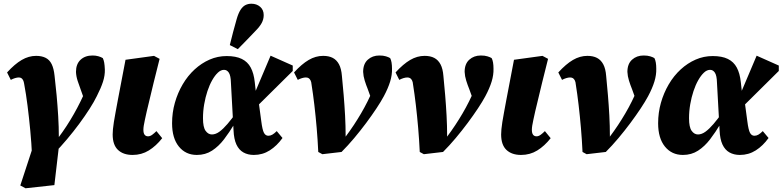

<svg xmlns="http://www.w3.org/2000/svg" viewBox="-20 -816 4202 1031"><path d="M117 195 89 180 165 -52 299 -53 272 178ZM152 20Q149 -48 142.5 -116Q136 -184 128 -247.5Q120 -311 110 -364Q108 -378 104 -385.5Q100 -393 94.5 -396.5Q89 -400 81 -400Q72 -400 60.5 -396.5Q49 -393 38 -387L18 -427Q59 -472 96.5 -494Q134 -516 174 -516Q204 -516 225 -505.5Q246 -495 257.5 -471.5Q269 -448 273 -409Q279 -359 284 -304.5Q289 -250 292.5 -192.5Q296 -135 296 -76H293Q317 -108 337.5 -139.5Q358 -171 376.5 -203.5Q395 -236 411.5 -269.5Q428 -303 443 -338Q449 -352 454 -365Q459 -378 463 -389L439 -263L413 -336Q405 -357 397 -381.5Q389 -406 388 -430Q388 -472 412.5 -495Q437 -518 477 -518Q494 -518 508 -514Q522 -510 532 -504Q537 -494 539.5 -480Q542 -466 543 -443Q544 -411 533 -377Q522 -343 500 -300Q486 -271 461.5 -232.5Q437 -194 406 -152Q375 -110 340 -68.5Q305 -27 271 8Z M692 16Q642 16 613.5 -11Q585 -38 585 -94Q585 -106 586.5 -122.5Q588 -139 591.5 -161Q595 -183 600.5 -212.5Q606 -242 613 -280L654 -495L807 -516L837 -500L805 -372Q793 -320 783.5 -282.5Q774 -245 768 -218Q762 -191 758 -172.5Q754 -154 752 -141.5Q750 -129 750 -119Q750 -101 756.5 -92.5Q763 -84 775 -84Q786 -84 797 -92Q808 -100 820 -112L851 -74Q818 -32 779 -8Q740 16 692 16Z M1037 16Q977 16 940.5 -29Q904 -74 904 -154Q904 -211 919 -264Q934 -317 961 -363Q988 -409 1025 -443Q1062 -477 1105.5 -496Q1149 -515 1197 -515Q1247 -515 1278.5 -499.5Q1310 -484 1326.5 -453Q1343 -422 1348 -375L1355 -312L1365 -299L1383 -165Q1389 -118 1397.5 -102.5Q1406 -87 1421 -87Q1432 -87 1442.5 -93Q1453 -99 1466 -112L1497 -75Q1467 -33 1428.5 -8.5Q1390 16 1343 16Q1311 16 1287 2.5Q1263 -11 1249.5 -40Q1236 -69 1234 -117L1220 -372Q1219 -410 1209 -425.5Q1199 -441 1183 -441Q1166 -441 1150 -426Q1134 -411 1119.5 -385.5Q1105 -360 1094 -327Q1083 -294 1076.5 -256.5Q1070 -219 1070 -181Q1070 -133 1084 -113.5Q1098 -94 1118 -94Q1138 -94 1158.5 -109Q1179 -124 1202 -151Q1225 -178 1250 -213L1264 -151H1239Q1212 -106 1183 -68Q1154 -30 1118.5 -7Q1083 16 1037 16ZM1349 -234 1325 -262 1433 -517 1552 -464V-435ZM1214 -574Q1223 -610 1232 -645Q1241 -680 1251 -714Q1260 -745 1271.5 -763Q1283 -781 1297.5 -788.5Q1312 -796 1330 -796Q1358 -796 1377 -779.5Q1396 -763 1396 -735Q1396 -712 1385 -692Q1374 -672 1352 -650Q1328 -624 1305 -601Q1282 -578 1257 -552Z M1689 0Q1686 -65 1680.5 -129Q1675 -193 1668 -252.5Q1661 -312 1653 -362Q1652 -376 1647.5 -384.5Q1643 -393 1637 -396.5Q1631 -400 1622 -400Q1613 -400 1601.5 -396.5Q1590 -393 1579 -387L1559 -427Q1600 -472 1637.5 -494Q1675 -516 1715 -516Q1746 -516 1767 -505Q1788 -494 1800.5 -470.5Q1813 -447 1816 -408Q1821 -358 1825.5 -304.5Q1830 -251 1833 -195.5Q1836 -140 1836 -83L1835 -81Q1859 -113 1879.5 -144Q1900 -175 1918.5 -206.5Q1937 -238 1953.5 -271Q1970 -304 1984 -338Q1991 -351 1995.5 -364.5Q2000 -378 2004 -389L1982 -262L1955 -337Q1946 -359 1938.5 -383Q1931 -407 1930 -430Q1930 -473 1955 -495.5Q1980 -518 2017 -518Q2038 -518 2052.5 -513.5Q2067 -509 2075 -504Q2080 -495 2082.5 -480.5Q2085 -466 2085 -447Q2086 -414 2075 -378Q2064 -342 2041 -299Q2026 -271 2001.5 -234Q1977 -197 1946.5 -156Q1916 -115 1882 -74.5Q1848 -34 1814 0L1711 12Z M2234 0Q2231 -65 2225.5 -129Q2220 -193 2213 -252.5Q2206 -312 2198 -362Q2197 -376 2192.5 -384.5Q2188 -393 2182 -396.5Q2176 -400 2167 -400Q2158 -400 2146.5 -396.5Q2135 -393 2124 -387L2104 -427Q2145 -472 2182.5 -494Q2220 -516 2260 -516Q2291 -516 2312 -505Q2333 -494 2345.5 -470.5Q2358 -447 2361 -408Q2366 -358 2370.5 -304.5Q2375 -251 2378 -195.5Q2381 -140 2381 -83L2380 -81Q2404 -113 2424.5 -144Q2445 -175 2463.5 -206.5Q2482 -238 2498.5 -271Q2515 -304 2529 -338Q2536 -351 2540.5 -364.5Q2545 -378 2549 -389L2527 -262L2500 -337Q2491 -359 2483.5 -383Q2476 -407 2475 -430Q2475 -473 2500 -495.5Q2525 -518 2562 -518Q2583 -518 2597.5 -513.5Q2612 -509 2620 -504Q2625 -495 2627.5 -480.5Q2630 -466 2630 -447Q2631 -414 2620 -378Q2609 -342 2586 -299Q2571 -271 2546.5 -234Q2522 -197 2491.5 -156Q2461 -115 2427 -74.5Q2393 -34 2359 0L2256 12Z M2778 16Q2728 16 2699.5 -11Q2671 -38 2671 -94Q2671 -106 2672.5 -122.5Q2674 -139 2677.5 -161Q2681 -183 2686.5 -212.5Q2692 -242 2699 -280L2740 -495L2893 -516L2923 -500L2891 -372Q2879 -320 2869.5 -282.5Q2860 -245 2854 -218Q2848 -191 2844 -172.5Q2840 -154 2838 -141.5Q2836 -129 2836 -119Q2836 -101 2842.5 -92.5Q2849 -84 2861 -84Q2872 -84 2883 -92Q2894 -100 2906 -112L2937 -74Q2904 -32 2865 -8Q2826 16 2778 16Z M3108 0Q3105 -65 3099.5 -129Q3094 -193 3087 -252.5Q3080 -312 3072 -362Q3071 -376 3066.5 -384.5Q3062 -393 3056 -396.5Q3050 -400 3041 -400Q3032 -400 3020.5 -396.5Q3009 -393 2998 -387L2978 -427Q3019 -472 3056.5 -494Q3094 -516 3134 -516Q3165 -516 3186 -505Q3207 -494 3219.5 -470.5Q3232 -447 3235 -408Q3240 -358 3244.5 -304.5Q3249 -251 3252 -195.5Q3255 -140 3255 -83L3254 -81Q3278 -113 3298.5 -144Q3319 -175 3337.5 -206.5Q3356 -238 3372.5 -271Q3389 -304 3403 -338Q3410 -351 3414.5 -364.5Q3419 -378 3423 -389L3401 -262L3374 -337Q3365 -359 3357.5 -383Q3350 -407 3349 -430Q3349 -473 3374 -495.5Q3399 -518 3436 -518Q3457 -518 3471.5 -513.5Q3486 -509 3494 -504Q3499 -495 3501.5 -480.5Q3504 -466 3504 -447Q3505 -414 3494 -378Q3483 -342 3460 -299Q3445 -271 3420.5 -234Q3396 -197 3365.5 -156Q3335 -115 3301 -74.5Q3267 -34 3233 0L3130 12Z M3647 16Q3587 16 3550.5 -29Q3514 -74 3514 -154Q3514 -211 3529 -264Q3544 -317 3571 -363Q3598 -409 3635 -443Q3672 -477 3715.5 -496Q3759 -515 3807 -515Q3857 -515 3888.5 -499.5Q3920 -484 3936.5 -453Q3953 -422 3958 -375L3965 -312L3975 -299L3993 -165Q3999 -118 4007.5 -102.5Q4016 -87 4031 -87Q4042 -87 4052.5 -93Q4063 -99 4076 -112L4107 -75Q4077 -33 4038.5 -8.5Q4000 16 3953 16Q3921 16 3897 2.5Q3873 -11 3859.5 -40Q3846 -69 3844 -117L3830 -372Q3829 -410 3819 -425.5Q3809 -441 3793 -441Q3776 -441 3760 -426Q3744 -411 3729.5 -385.5Q3715 -360 3704 -327Q3693 -294 3686.5 -256.5Q3680 -219 3680 -181Q3680 -133 3694 -113.5Q3708 -94 3728 -94Q3748 -94 3768.5 -109Q3789 -124 3812 -151Q3835 -178 3860 -213L3874 -151H3849Q3822 -106 3793 -68Q3764 -30 3728.5 -7Q3693 16 3647 16ZM3959 -234 3935 -262 4043 -517 4162 -464V-435Z"/></svg>

Font: Source Serif 4 ExtraBold
Style: Italic
Weight: 800
Italic angle: -12°
Designer: Frank Grießhammer
Foundry: Adobe Systems Incorporated
Version: Version 4.004;hotconv 1.0.116;makeotfexe 2.5.65601